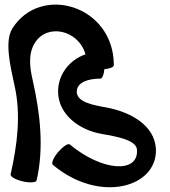

<svg xmlns="http://www.w3.org/2000/svg" viewBox="-20 -751 720 813"><path d="M135 13C167 -126 150 -270 119 -409C106 -464 98 -523 128 -570C180 -653 312 -625 342 -521C273 -497 224 -434 226 -359C229 -266 314 -201 410 -184C474 -173 558 -158 560 -117C567 -14 410 -27 276 -139C269 -146 247 -131 226 -107C206 -83 196 -59 204 -53C401 113 650 43 640 -123C633 -221 533 -277 430 -296C374 -306 307 -318 305 -361C304 -404 356 -418 405 -418C413 -418 420 -435 422 -458C445 -460 462 -467 462 -475C462 -729 151 -820 32 -630C-1 -577 23 -473 41 -391C70 -266 53 -137 25 -13C23 -3 46 10 76 17C107 24 133 22 135 13Z"/></svg>

Font: Nupuram SemiBold
Style: Regular
Weight: 600
Designer: Santhosh Thottingal (santhosh.thottingal@gmail.com)
Foundry: SMC
Version: Version 1.000